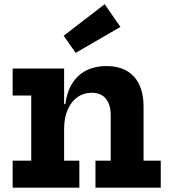

<svg xmlns="http://www.w3.org/2000/svg" viewBox="-20 -868 780 888"><path d="M276.5 -125H347V0H38.5V-125H124.5V-426H38.5V-551H276.5ZM492 -125V-336.5Q492 -383.5 469.8 -411.2Q447.5 -439 404 -439Q367 -439 338.2 -418.8Q309.5 -398.5 293 -360.8Q276.5 -323 276.5 -271L250 -386.5H282Q290 -445 315.2 -484Q340.5 -523 380.2 -542.8Q420 -562.5 471.5 -562.5Q555 -562.5 599.5 -513.8Q644 -465 644 -374V-125H723.5V0H421.5V-125ZM464 -848.5 537 -743.5 330 -623.5 274.5 -702.5Z"/></svg>

Font: Hepta Slab
Style: Bold
Weight: 700
Designer: Michael LaGattuta
Foundry: Michael LaGattuta
Version: Version 1.100